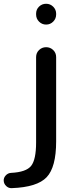

<svg xmlns="http://www.w3.org/2000/svg" viewBox="-48 -770 425 1019"><path d="M14.6 228.5Q-2 229.5 -14.6 217.8Q-27.3 206.1 -28.3 189.5Q-29.3 173.8 -17.6 161.1Q-5.9 148.4 10.7 147.5Q90.8 143.6 117.2 110.4Q143.6 77.1 143.6 -13.7V-466.8Q143.6 -489.3 159.2 -504.4Q174.8 -519.5 196.8 -519.5Q218.8 -519.5 234.4 -504.4Q250 -489.3 250 -466.8V-19.5Q250 117.2 199.7 170.4Q149.4 223.6 14.6 228.5ZM250 -697.3V-693.4Q250 -670.9 234.4 -655.3Q218.8 -639.6 196.8 -639.6Q174.8 -639.6 159.2 -655.3Q143.6 -670.9 143.6 -693.4V-697.3Q143.6 -719.7 159.2 -734.9Q174.8 -750 196.8 -750Q218.8 -750 234.4 -734.4Q250 -718.8 250 -697.3Z"/></svg>

Font: Rounded Mgen+ 2p medium
Style: Regular
Weight: 500
Designer: [Source Han Sans]
Ryoko NISHIZUKA  (kana & ideographs); Paul D. Hunt (Latin, Greek & Cyrillic); Wenlong ZHANG  (bopomofo
Version: Version 1.059.20150602